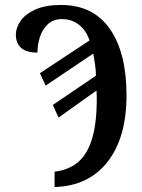

<svg xmlns="http://www.w3.org/2000/svg" viewBox="-20 -744 574 774"><path d="M200 -52Q253 -58 290.5 -87Q328 -116 348.5 -176.5Q369 -237 370 -335Q370 -345 370 -357.5Q370 -370 369 -379L216 -270L193 -321L367 -439Q366 -464 363 -485.5Q360 -507 356 -528L164 -399L141 -449L341 -581Q327 -622 298 -644.5Q269 -667 229 -667Q195 -667 173 -646.5Q151 -626 141 -595Q131 -564 131 -532Q86 -532 65 -551Q44 -570 44 -604Q44 -633 63.5 -660.5Q83 -688 123.5 -706Q164 -724 226 -724Q355 -724 422.5 -628Q490 -532 490 -360Q490 -189 413.5 -91.5Q337 6 200 10Z"/></svg>

Font: Noto Serif ExtraCondensed SemiBold
Style: Regular
Weight: 600
Width: 2
Designer: Monotype Design Team
Foundry: Monotype Imaging Inc.
Version: Version 2.015; ttfautohint (v1.8.4.7-5d5b)